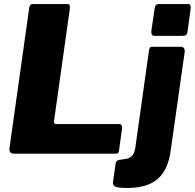

<svg xmlns="http://www.w3.org/2000/svg" viewBox="-20 -762 966 952"><path d="M125 -724Q128 -742 142 -742H315Q330 -742 326 -717L248 -163Q245 -147 258 -147H571Q587 -147 585 -124L570 -15Q569 -5 564.5 -2.5Q560 0 549 0H49Q24 0 27 -28L125 -724ZM826 -13Q813 81 761.5 125.5Q710 170 611 170Q566 170 552 163.5Q538 157 540 142L553 51Q554 44 557.5 38.5Q561 33 570 31L609 25Q623 22 635 10Q647 -2 651 -30L719 -514Q721 -524 724 -527Q727 -530 736 -530H879Q887 -530 892 -522.5Q897 -515 896 -506L826 -13ZM910 -606Q908 -592 901.5 -588Q895 -584 879 -584H745Q735 -584 732 -592.5Q729 -601 731 -613L747 -721Q750 -742 766 -742H915Q922 -742 924.5 -734Q927 -726 925 -717Z"/></svg>

Font: Libre Franklin Thin ExtraBold
Style: Italic
Weight: 800
Italic angle: -8°
Version: Version 2.000